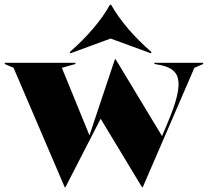

<svg xmlns="http://www.w3.org/2000/svg" viewBox="-45 -772 874 807"><path d="M227 15H230L378 -273L552 15H555L772 -487L809 -503V-508H604V-503L616 -501C711 -485 739 -442 658 -252L636 -200L441 -523H438L331 -203L215 -487L272 -503V-508H-25V-503L12 -487ZM248 -553 251 -548 420 -610 589 -548 592 -553C520 -615 459 -686 422 -752H417C381 -686 319 -615 248 -553Z"/></svg>

Font: Nyght Serif Dark
Style: Regular
Weight: 800
Designer: Maksym Kobuzan
Version: Version 0.410;Glyphs 3.1.2 (3151)